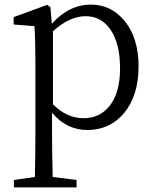

<svg xmlns="http://www.w3.org/2000/svg" viewBox="-20 -548 670 830"><path d="M40 262V230L131 217Q133 97 133 34V-282Q133 -372 129 -435L39 -442V-474L184 -527L198 -517L204 -445Q278 -528 373 -528Q462 -528 520 -456Q579 -382 579 -261Q579 -136 517 -60Q455 14 358 14Q267 14 205 -61V32Q205 126 208 217L311 230V262ZM341 -37Q410 -37 452 -88Q499 -145 499 -252.5Q499 -360 457 -421Q417 -478 350 -478Q281 -478 209 -413V-97Q269 -37 341 -37Z"/></svg>

Font: Cactus Classical Serif
Style: Regular
Weight: 400
Designer: Henry Chan (via Glyphwiki)、田海東、宇文滿月
Foundry: Moonlit Owen
Version: Version 1.000